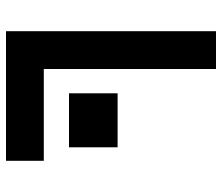

<svg xmlns="http://www.w3.org/2000/svg" viewBox="-70 -670 740 640"><g transform="rotate(90 300.0 -350.0)"><path d="M210 -700V-126H516V0H84V-700ZM471 -372V-210H291V-372Z"/></g></svg>

Font: Fliege Mono Thin
Style: Regular
Weight: 100
Version: Version 0.020;Glyphs 3.3 (3306)